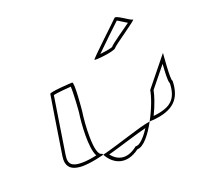

<svg xmlns="http://www.w3.org/2000/svg" viewBox="-110 -879 881 849"><g transform="rotate(-20 331.0 -454.0)"><path d="M85 -260C72 -175 157 -180 257 -205L254 -211C216 -211 227 -366 235 -416C236 -424 248 -552 237 -552C227 -552 130 -546 129 -538C129 -538 97 -340 85 -260ZM100 -260C111 -329 136 -489 142 -528C162 -532 206 -536 225 -537C227 -506 221 -421 220 -416C213 -370 204 -256 227 -213C200 -207 177 -204 157 -204C113 -204 93 -217 100 -260ZM257 -205C285 -153 341 -127 407 -176C437 -176 472 -221 500 -273C446 -265 345 -227 257 -205ZM282 -197C351 -216 423 -240 472 -252C447 -212 422 -191 409 -191H404L399 -187C349 -150 309 -163 282 -197ZM364 -613C363 -608 459 -618 467 -630C475 -642 597 -722 585 -722C572 -722 518 -768 510 -756C501 -746 366 -621 364 -613ZM397 -628C432 -663 497 -724 516 -742C525 -738 546 -723 559 -716C525 -691 470 -655 456 -639C446 -635 417 -630 397 -628ZM500 -273C506 -274 511 -274 516 -274C613 -282 655 -322 657 -408C647 -408 660 -546 659 -538L550 -403C546 -376 527 -322 500 -273ZM525 -290C546 -333 559 -372 564 -398L641 -493C639 -458 635 -416 642 -401C639 -327 608 -299 525 -290Z"/></g></svg>

Font: Ampere
Style: OuLnIta
Weight: 400
Version: Version 1